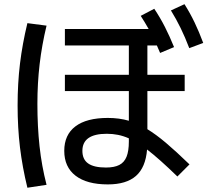

<svg xmlns="http://www.w3.org/2000/svg" viewBox="-20 -838 978 900"><path d="M281.2 -130.9Q281.2 -206.1 333.5 -245.6Q385.7 -285.2 485.4 -285.2Q539.1 -285.2 584 -272V-411.1H284.2V-487.3H584V-625H284.2V-702.1H676.8Q657.7 -735.8 639.6 -763.7L703.1 -796.9Q730.5 -755.9 752.7 -712.4Q774.9 -668.9 795.9 -617.2L730.5 -589.8L715.3 -625H670.9V-487.3H845.7V-411.1H670.9V-232.4Q710.9 -208 757.8 -168.5Q804.7 -128.9 868.2 -67.4L811.5 -10.7Q726.6 -93.3 669.4 -137.2Q662.6 -53.2 617.4 -13.4Q572.3 26.4 485.4 26.4Q387.2 26.4 334.2 -14.4Q281.2 -55.2 281.2 -130.9ZM781.2 -789.1 844.7 -818.4Q871.6 -775.9 892.3 -732.4Q913.1 -689 932.6 -636.7L867.2 -612.3Q847.2 -664.6 826.7 -706.5Q806.2 -748.5 781.2 -789.1ZM62.5 -343.8Q62.5 -446.8 73.7 -539.8Q85 -632.8 108.4 -729.5L198.2 -717.8Q176.3 -627 165.8 -537.4Q155.3 -447.8 155.3 -350.6Q155.3 -245.1 165.3 -152.8Q175.3 -60.5 198.2 28.3L108.4 42Q85 -53.7 73.7 -146.7Q62.5 -239.7 62.5 -343.8ZM476.6 -52.7Q515.6 -52.7 539.1 -64.7Q562.5 -76.7 573.2 -103.3Q584 -129.9 584 -174.8V-189.5Q558.6 -200.7 533.4 -205.8Q508.3 -210.9 480.5 -210.9Q366.2 -210.9 366.2 -130.9Q366.2 -90.8 393.3 -71.8Q420.4 -52.7 476.6 -52.7Z"/></svg>

Font: Pretendard Medium
Style: Regular
Weight: 500
Designer: Base glyphs from Inter by Rasmus Andersson; Hangeul glyphs from Noto Sans CJK(Source Han Sans) by Jang Soo-young and Kan
Foundry: Kil Hyung-jin
Version: Version 1.309